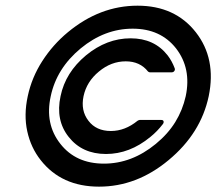

<svg xmlns="http://www.w3.org/2000/svg" viewBox="-20 -660 777 689"><path d="M448.7 -522.5Q533.7 -522.5 581.5 -461.4Q597.2 -440.9 606.9 -415Q608.9 -409.7 605.5 -405Q602.1 -400.4 595.7 -400.4H517.6Q516.6 -400.4 514.4 -401.4Q512.2 -402.3 511.2 -403.3Q482.4 -439.9 431.2 -439.9Q378.9 -439.9 335 -403.3Q291 -367.2 279.8 -314.9Q269 -263.2 297.4 -226.6Q325.2 -189.9 377.9 -189.9Q428.7 -189.9 473.6 -226.6Q474.6 -227.5 477.3 -228.5Q480 -229.5 481 -229.5H559.1Q565.4 -229.5 566.9 -224.9Q568.4 -220.2 564.5 -214.8Q554.7 -202.1 543.5 -190.4Q532.2 -178.7 519.5 -168.5Q445.3 -107.4 360.4 -107.4Q274.9 -107.4 226.6 -168.5Q178.7 -228.5 197.3 -314.9Q214.8 -399.9 288.6 -461.4Q362.8 -522.5 448.7 -522.5ZM473.6 -639.6Q607.9 -639.6 682.6 -544.4Q756.8 -449.7 729 -314.9Q700.7 -181.2 585 -85.4Q470.7 9.8 335.4 9.8Q200.7 9.8 126 -85.4Q90.8 -129.9 77.9 -188.5Q64.9 -247.1 79.6 -314.9Q93.8 -381.8 131.8 -440.9Q169.9 -500 223.6 -544.4Q338.4 -639.6 473.6 -639.6ZM611.8 -486.3Q556.2 -557.1 456.1 -557.1Q355.5 -557.1 269.5 -486.3Q183.1 -414.6 162.1 -314.9Q140.1 -215.3 196.8 -143.6Q252.4 -72.8 353 -72.8Q453.1 -72.8 539.1 -143.6Q582.5 -179.2 608.9 -221.9Q635.3 -264.6 646.5 -314.9Q667.5 -414.1 611.8 -486.3Z"/></svg>

Font: Fibel Nord
Style: Bold Italic
Weight: 700
Designer: Peter Wiegel
Foundry: Peter Wioegel
Version: Version 000.000